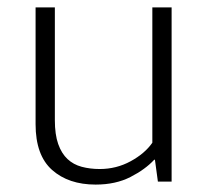

<svg xmlns="http://www.w3.org/2000/svg" viewBox="-20 -490 559 518"><path d="M391 -470H443V0H406L398 -59H396Q372 -33 332 -12.5Q292 8 238 8Q165 8 120.5 -31.5Q76 -71 76 -155V-470H128V-166Q128 -127 137 -101.5Q146 -76 162 -61Q178 -46 200.5 -40Q223 -34 249 -34Q294 -34 332.5 -55Q371 -76 391 -105Z"/></svg>

Font: Ek Mukta ExtraLight
Style: Regular
Weight: 275
Designer: Girish Dalvi and Yashodeep Gholap
Foundry: Ek Type
Version: Version 2.538;PS 1.002;hotconv 16.6.51;makeotf.lib2.5.65220;